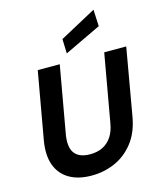

<svg xmlns="http://www.w3.org/2000/svg" viewBox="-140 -1069 984 1180"><g transform="rotate(-15 352.5 -479.0)"><path d="M296 12Q211 12 154 -21.5Q97 -55 74 -118Q51 -181 66 -271L142 -700H282L206 -271Q198 -222 207 -187.5Q216 -153 244.5 -135Q273 -117 320 -117Q366 -117 400.5 -134Q435 -151 458 -185.5Q481 -220 489 -271L565 -700H705L630 -271Q613 -175 563.5 -112Q514 -49 444.5 -18.5Q375 12 296 12ZM341 -753 338 -845 569 -970 574 -864Z"/></g></svg>

Font: DM Sans ExtraBold
Style: Italic
Weight: 800
Italic angle: -10°
Designer: Colophon Foundry, Jonny Pinhorn
Foundry: Colophon Foundry
Version: Version 4.004;gftools[0.9.30]